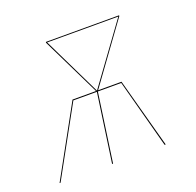

<svg xmlns="http://www.w3.org/2000/svg" viewBox="-98 -620 738 723"><g transform="rotate(-20 271.5 -258.5)"><path d="M449.7 -517.1 449.2 -513.7 278.8 -278.8H372.6L448.2 0H443.8L370.1 -274.9H276.4L237.3 0H233.4L272.5 -274.9H178.2L26.9 0H22.9L176.3 -278.8H270.5L155.8 -513.7L156.2 -517.1L157.2 -516.6L156.7 -517.1H449.2V-516.6ZM160.2 -513.7 274.4 -278.8 445.3 -513.7Z"/></g></svg>

Font: Fira Sans Compressed Four
Style: Italic
Weight: 100
Width: 3
Italic angle: -8°
Designer: Carrois Corporate & Edenspiekermann AG
Foundry: Carrois Corporate GbR & Edenspiekermann AG
Version: Version 4.203;PS 004.203;hotconv 1.0.88;makeotf.lib2.5.64775